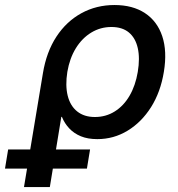

<svg xmlns="http://www.w3.org/2000/svg" viewBox="-113 -552 718 776"><path d="M-16.1 204.1 60.5 -256.3Q74.7 -342.3 115 -403.8Q155.3 -465.3 215.8 -498.5Q276.4 -531.7 349.6 -531.7Q423.3 -531.7 472.9 -499Q522.5 -466.3 542.7 -405.8Q563 -345.2 549.3 -261.7Q536.1 -180.2 497.6 -119.1Q459 -58.1 402.8 -23.9Q346.7 10.3 280.3 10.3Q241.7 10.3 213.9 -1.2Q186 -12.7 167 -33Q147.9 -53.2 137.2 -79.6H134.8L88.4 204.1ZM270.5 -79.1Q314.9 -79.1 350.8 -101.6Q386.7 -124 410.6 -165Q434.6 -206.1 443.8 -261.2Q453.1 -316.9 443.8 -357.7Q434.6 -398.4 408 -420.7Q381.3 -442.9 337.4 -442.9Q293 -442.9 255.9 -420.4Q218.8 -397.9 193.6 -357.2Q168.5 -316.4 159.2 -261.7Q150.4 -206.5 160.6 -165.3Q170.9 -124 199 -101.6Q227.1 -79.1 270.5 -79.1ZM-92.8 129.4 -80.1 52.2H251L238.3 129.4Z"/></svg>

Font: Inter 28pt Medium
Style: Italic
Weight: 500
Italic angle: -9.3988°
Designer: Rasmus Andersson
Foundry: rsms
Version: Version 4.001;git-66647c0bb